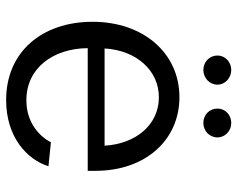

<svg xmlns="http://www.w3.org/2000/svg" viewBox="-94 -669 774 626"><g transform="rotate(90 293.0 -356.0)"><path d="M306 11C427 11 500 -57 522 -127L444 -135C427 -102 384 -55 307 -55C201 -55 138 -143 137 -255H537V-280C537 -444 436 -554 297 -554C152 -554 51 -435 51 -271C51 -105 150 11 306 11ZM138 -310C144 -414 210 -487 297 -487C387 -487 449 -412 455 -310ZM161 -678C161 -652 182 -632 208 -632C234 -632 256 -652 256 -678C256 -703 234 -723 208 -723C182 -723 161 -703 161 -678ZM334 -678C334 -652 354 -632 381 -632C407 -632 428 -652 428 -678C428 -703 407 -723 381 -723C354 -723 334 -703 334 -678Z"/></g></svg>

Font: Wafeq
Style: Regular
Weight: 400
Designer: Rasmus Andersson & Azza Alameddine
Foundry: Google & TypeTogether
Version: Version 3.000;FEAKit 1.0